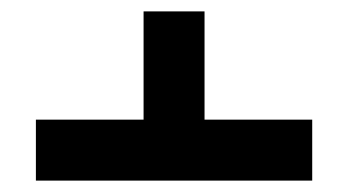

<svg xmlns="http://www.w3.org/2000/svg" viewBox="-20 -646 612 337"><path d="M339 -436H528V-329H43V-436H232V-626H339Z"/></svg>

Font: Noto Sans
Style: Bold
Weight: 700
Designer: Monotype Design Team
Foundry: Monotype Imaging Inc.
Version: Version 2.000;GOOG;noto-source:20170915:90ef993387c0; ttfaut